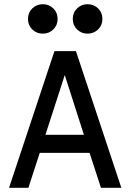

<svg xmlns="http://www.w3.org/2000/svg" viewBox="-20 -893 620 913"><path d="M23 0 239 -650H341L557 0H460L406 -166H169L115 0ZM196 -252H379L288 -536ZM184 -733Q154 -733 133.5 -753Q113 -773 113 -803Q113 -833 133.5 -853Q154 -873 184 -873Q213 -873 233.5 -853Q254 -833 254 -803Q254 -773 233.5 -753Q213 -733 184 -733ZM396 -733Q367 -733 346.5 -753Q326 -773 326 -803Q326 -833 346.5 -853Q367 -873 396 -873Q426 -873 446.5 -853Q467 -833 467 -803Q467 -773 446.5 -753Q426 -733 396 -733Z"/></svg>

Font: Sometype Mono Medium
Style: Regular
Weight: 500
Monospace: yes
Designer: Ryoichi Tsunekawa
Foundry: Dharma Type
Version: Version 1.000; ttfautohint (v1.8.3)